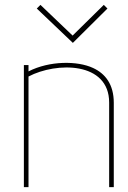

<svg xmlns="http://www.w3.org/2000/svg" viewBox="-20 -768 526 788"><path d="M421 -733 406 -748 278 -622 146 -748 131 -733 279 -592ZM447 0V-346C447 -422 412 -466 362 -489C298 -519 183 -519 97 -475V-501H78V0H97V-454C211 -514 428 -516 428 -347V0Z"/></svg>

Font: Advent Pro
Style: Thin
Weight: 100
Designer: Andreas Kalpakidis
Foundry: Andreas Kalpakidis
Version: Version 2.002 2007